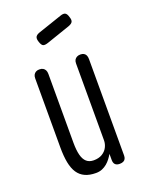

<svg xmlns="http://www.w3.org/2000/svg" viewBox="-128 -710 595 786"><g transform="rotate(-20 169.5 -317.0)"><path d="M152 12Q124 12 104.5 3Q85 -6 73 -24Q61 -42 55.5 -70Q50 -98 50 -137V-437Q50 -447 53.5 -453Q57 -459 63 -462.5Q69 -466 78 -466Q88 -466 94 -462.5Q100 -459 103.5 -452.5Q107 -446 107 -436V-136Q107 -104 112.5 -82.5Q118 -61 130 -50.5Q142 -40 161 -40Q183 -40 198 -49Q213 -58 220.5 -72.5Q228 -87 228 -103V-437Q228 -447 231.5 -453Q235 -459 241.5 -462.5Q248 -466 257 -466Q266 -466 272 -462.5Q278 -459 281 -452.5Q284 -446 284 -436V-16Q284 -8 281 -2Q278 4 271.5 7Q265 10 256 10Q250 10 245 8.5Q240 7 236.5 3.5Q233 0 231.5 -5Q230 -10 230 -16V-43Q225 -34 217.5 -24Q210 -14 200.5 -6Q191 2 179 7Q167 12 152 12ZM149 -556Q134 -551 127 -554Q120 -557 115 -572Q110 -586 113 -594Q116 -602 129 -607L235 -643Q249 -648 256.5 -644Q264 -640 268 -625Q273 -611 269 -603.5Q265 -596 251 -591Z"/></g></svg>

Font: Fredoka Condensed Light
Style: Regular
Weight: 300
Width: 3
Designer: Ben Nathan
Foundry: Milena B. Brandão, Ben Nathan
Version: Version 2.001